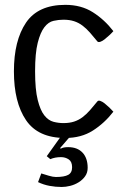

<svg xmlns="http://www.w3.org/2000/svg" viewBox="-20 -557 523 788"><path d="M37.1 -264.2Q37.1 -390.6 86.7 -463.9Q136.2 -537.1 248 -537.1Q313.5 -537.1 361.3 -506.6Q409.2 -476.1 445.3 -429.2Q438.5 -421.4 428.5 -412.1Q418.5 -402.8 409.2 -395.5Q399.9 -388.2 391.8 -385.5Q383.8 -382.8 379.9 -386.7Q363.8 -406.7 349.1 -423.3Q334.5 -439.9 318.6 -451.9Q302.7 -463.9 283.9 -470Q265.1 -476.1 240.2 -476.1Q220.2 -476.1 199.5 -471.4Q178.7 -466.8 162.1 -445.3Q145.5 -423.8 134.8 -381.3Q124 -338.9 124 -264.2Q124 -189.5 134.8 -146.7Q145.5 -104 162.1 -83.3Q178.7 -62.5 199.5 -57.1Q220.2 -51.8 240.2 -51.8Q265.1 -51.8 283.9 -57.9Q302.7 -64 318.6 -75.9Q334.5 -87.9 349.1 -104.5Q363.8 -121.1 379.9 -141.1Q383.8 -145.5 391.8 -142.8Q399.9 -140.1 409.2 -132.8Q418.5 -125.5 428.5 -116Q438.5 -106.4 445.3 -98.6Q409.2 -51.8 361.3 -21.2Q313.5 9.3 248 9.3Q136.2 9.3 86.7 -64Q37.1 -137.2 37.1 -264.2ZM149.4 154.8Q162.6 158.7 179.9 164.1Q197.3 169.4 209.5 169.4Q244.1 169.4 260 160.6Q275.9 151.9 275.9 129.4Q275.9 106.4 262 97.2Q248 87.9 230.5 87.9Q205.6 87.9 186.5 96.2L171.9 84L231.9 0H270.5L226.6 50.8L229.5 53.2Q238.8 46.9 259.8 46.9Q297.4 46.9 318.6 69.3Q339.8 91.8 339.8 131.8Q339.8 151.9 329.3 166.5Q318.8 181.2 302.7 191.2Q286.6 201.2 268.1 205.8Q249.5 210.4 233.4 210.4Q208 210.4 183.3 205.8Q158.7 201.2 136.2 190.4Z"/></svg>

Font: Myanmar Pyu Pro
Style: Regular
Weight: 400
Designer: Khon Soe Zaw Thu
Foundry: PaOh Unicode
Version: Version 2.00 April 29, 2017